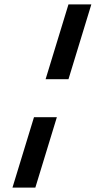

<svg xmlns="http://www.w3.org/2000/svg" viewBox="-20 -686 472 873"><path d="M291.4 -326 395.3 -666H291.3L187.4 -326ZM140.7 167 238.5 -153H134.5L36.7 167Z"/></svg>

Font: Din Kursivschrift
Style: Eng
Weight: 400
Version: Version 1.089